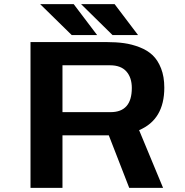

<svg xmlns="http://www.w3.org/2000/svg" viewBox="-20 -902 890 922"><path d="M643 -733.5H520.5L369.5 -882H530.5ZM446.5 -733.5H324.5L173 -882H334ZM493.5 -252H280V0H126.5V-700H491Q537.5 -700 575.5 -694.8Q613.5 -689.5 650.8 -675Q688 -660.5 713 -636.8Q738 -613 753.5 -573.5Q769 -534 769 -481Q769 -328 648 -277L763 0H600.5L502.5 -252ZM280 -588.5V-363.5H511Q613 -363.5 613 -479.5Q613 -529.5 586.8 -559Q560.5 -588.5 508.5 -588.5Z"/></svg>

Font: League Mono Wide SemiBold
Style: Regular
Weight: 600
Width: 8
Designer: Tyler Finck
Foundry: The League of Moveable Type / Tyler Finck
Version: Version 2.210